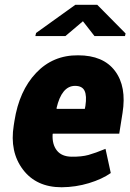

<svg xmlns="http://www.w3.org/2000/svg" viewBox="-20 -768 542 798"><path d="M292 -411.1Q236.3 -411.1 214.8 -317.9L216.3 -315.4H332.5L335 -328.1Q341.3 -370.1 331.5 -390.6Q321.8 -411.1 292 -411.1ZM236.3 10.3Q130.9 10.3 75.2 -63.5Q19.5 -137.2 37.1 -246.6L40 -265.1Q59.6 -390.6 129.9 -464.8Q200.2 -539.1 304.7 -538.1Q409.2 -538.1 458 -473.1Q506.8 -408.2 489.3 -298.8L475.6 -212.4H199.7L198.7 -210Q196.3 -168 216.3 -142.6Q236.3 -117.2 277.8 -116.7Q319.3 -116.2 347.7 -124Q376 -131.8 418.5 -149.4L440.4 -48.8Q404.3 -23.4 349.6 -6.8Q294.9 9.8 236.3 10.3ZM502 -628.9 499.5 -618.2H372.6L324.7 -679.7L252 -618.2H127L129.9 -630.9L293 -748H384.3Z"/></svg>

Font: Roboto-BlackItalic
Style: Italic
Weight: 900
Italic angle: -12°
Designer: Google
Version: Version 1.100141; 2013